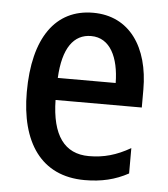

<svg xmlns="http://www.w3.org/2000/svg" viewBox="-45 -683 561 641"><g transform="rotate(5 235.5 -362.5)"><path d="M242 -642C116 -642 44 -541 44 -359C44 -192 115 -83 262 -83C318 -83 364 -94 408 -118V-203C361 -176 319 -164 269 -164C187 -164 144 -223 142 -341H431V-401C431 -543 364 -642 242 -642ZM242 -564C306 -564 336 -500 337 -415H143C148 -516 184 -564 242 -564Z"/></g></svg>

Font: Noto Sans Kannada UI Condensed Medium
Style: Regular
Weight: 500
Width: 3
Designer: Jelle Bosma - Monotype Design Team
Foundry: Monotype Imaging Inc.
Version: Version 2.005